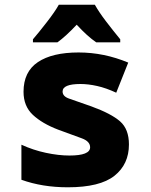

<svg xmlns="http://www.w3.org/2000/svg" viewBox="-20 -786 640 816"><path d="M224 -606Q259 -631 306 -681Q351 -632 389 -606H491V-619Q459 -658 430 -696Q401 -734 383 -766H230Q214 -737 179.5 -692.5Q145 -648 120 -619V-606ZM528 -172Q528 -237 490.5 -270Q453 -303 368 -334Q304 -357 275 -366.5Q246 -376 246 -397Q246 -429 322 -429Q355 -429 393 -420.5Q431 -412 474 -392L525 -520Q422 -563 314 -563Q202 -563 141 -522Q80 -481 80 -396Q80 -335 119.5 -298Q159 -261 227 -235Q293 -211 328 -198Q363 -185 363 -160Q363 -125 275 -125Q229 -125 175 -136.5Q121 -148 71 -171V-22Q160 10 268 10Q405 10 466.5 -39Q528 -88 528 -172Z"/></svg>

Font: Noto Sans Mono UI ExtraBold
Style: Regular
Weight: 800
Designer: Monotype Design team
Foundry: Monotype Imaging Inc.
Version: 1.000